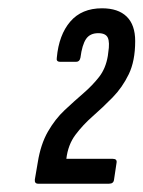

<svg xmlns="http://www.w3.org/2000/svg" viewBox="-20 -795 346 463"><path d="M72 -352Q63 -352 64 -362L71 -403Q78 -447 95.5 -477.5Q113 -508 136 -529.5Q159 -551 181 -570Q203 -589 219 -609.5Q235 -630 240 -660L241 -668Q245 -693 240 -704Q235 -715 217 -715Q197 -715 187.5 -701Q178 -687 174 -656Q172 -646 164 -646H125Q115 -646 117 -656Q122 -711 149.5 -743Q177 -775 226 -775Q265 -775 285.5 -755Q306 -735 306 -696Q306 -648 290.5 -616Q275 -584 251.5 -560Q228 -536 204 -515Q180 -494 162 -470Q144 -446 140 -412H252Q263 -412 261 -402L255 -362Q254 -352 243 -352Z"/></svg>

Font: Sofia Sans Extra Condensed Medium
Style: Italic
Weight: 500
Italic angle: -9°
Version: Version 4.100